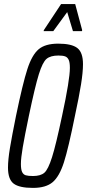

<svg xmlns="http://www.w3.org/2000/svg" viewBox="-20 -909 425 937"><path d="M19 -91Q19 -129 28.5 -186.5Q38 -244 58 -343Q91 -502 113.5 -571.5Q136 -641 168.5 -668.5Q201 -696 264 -696Q330 -696 357.5 -674.5Q385 -653 385 -596Q385 -557 375.5 -497.5Q366 -438 346 -345Q314 -186 292 -117Q270 -48 237 -20Q204 8 141 8Q74 8 46.5 -13Q19 -34 19 -91ZM283 -344Q321 -520 321 -578Q321 -605 315 -617.5Q309 -630 297.5 -634Q286 -638 265 -638Q227 -638 207.5 -622Q188 -606 169.5 -546.5Q151 -487 121 -344Q100 -243 91 -190Q82 -137 82 -109Q82 -82 88 -69.5Q94 -57 106 -53.5Q118 -50 141 -50Q178 -50 196.5 -66Q215 -82 234 -142Q253 -202 283 -344ZM193 -757 194 -762 278 -889H347L381 -762L380 -757H336L308 -850L240 -757Z"/></svg>

Font: Saira Ultra Condensed
Style: Italic
Weight: 400
Width: 1
Italic angle: -12°
Designer: Hector Gatti with collaboration of the Omnibus-Type team
Foundry: Omnibus-Type
Version: Version 1.001; ttfautohint (v1.8)